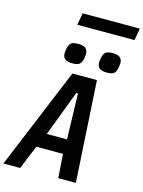

<svg xmlns="http://www.w3.org/2000/svg" viewBox="-169 -1238 993 1329"><g transform="rotate(15 327.0 -573.0)"><path d="M291.5 -725H467.5L510.5 0H384.5L372.5 -171H181.5L111.5 0H-8.5ZM373.5 -275 364.5 -602H352.5L228.5 -275ZM203 -848.5Q203 -858.5 205.5 -873.5Q210 -898 217.8 -910.8Q225.5 -923.5 239.5 -928.8Q253.5 -934 278.5 -934Q314 -934 330.8 -921Q347.5 -908 347.5 -878.5Q347.5 -869 345 -853Q341 -829 333 -816.2Q325 -803.5 311 -798.2Q297 -793 273 -793Q237 -793 220 -806Q203 -819 203 -848.5ZM450 -848Q450 -857.5 452.5 -872.5Q457 -897.5 465 -910.5Q473 -923.5 487 -928.8Q501 -934 525 -934Q560 -934 577 -921Q594 -908 594 -878.5Q594 -868.5 591.5 -853.5Q587.5 -829 580 -816.2Q572.5 -803.5 558.2 -798.2Q544 -793 519 -793Q484 -793 467 -806Q450 -819 450 -848ZM252 -1146H662L647 -1060H237Z"/></g></svg>

Font: JuliaMono BoldItalic
Style: Regular
Weight: 700
Italic angle: -9°
Monospace: yes
Designer: cormullion
Foundry: corm
Version: Version 0.049; ttfautohint (v1.8.4)